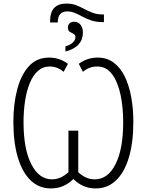

<svg xmlns="http://www.w3.org/2000/svg" viewBox="-20 -1047 822 1077"><path d="M261 -931Q262 -1027 353 -1027Q383 -1027 406.5 -1018Q430 -1009 452 -997Q474 -985 499 -975.5Q524 -966 555 -966H563V-923H555Q520 -923 493 -932Q466 -941 444 -953Q422 -965 401 -974Q380 -983 357 -983Q304 -983 304 -921H261ZM347 -787Q375 -795 389 -809Q403 -823 403 -838Q403 -852 392.5 -857Q382 -862 371.5 -868.5Q361 -875 361 -892Q361 -908 370.5 -916.5Q380 -925 396 -925Q418 -925 431.5 -908.5Q445 -892 445 -864Q445 -825 421 -798Q397 -771 347 -758ZM265 10Q199 10 152 -35Q105 -80 80 -164Q55 -248 55 -364Q55 -463 76.5 -545Q98 -627 142 -675.5Q186 -724 256 -724Q314 -724 361 -689L337 -644Q302 -674 259 -674Q220 -674 192 -648.5Q164 -623 146.5 -579.5Q129 -536 120.5 -480Q112 -424 112 -362Q112 -211 155.5 -126Q199 -41 271 -41Q297 -41 320 -51.5Q343 -62 364 -81V-314H419V-81Q438 -63 461 -52Q484 -41 512 -41Q585 -41 628 -126Q671 -211 671 -362Q671 -445 656 -516Q641 -587 609 -630.5Q577 -674 525 -674Q480 -674 445 -644L422 -689Q469 -724 528 -724Q580 -724 618 -695.5Q656 -667 680 -617.5Q704 -568 716 -503Q728 -438 728 -364Q728 -248 703 -164Q678 -80 630.5 -35Q583 10 517 10Q478 10 447 -4Q416 -18 392 -43Q367 -18 335.5 -4Q304 10 265 10Z"/></svg>

Font: Noto Sans Condensed Light
Style: Regular
Weight: 300
Width: 3
Designer: Monotype Design Team
Foundry: Monotype Imaging Inc.
Version: Version 2.013; ttfautohint (v1.8.4.7-5d5b)